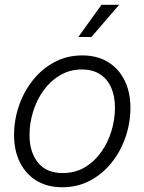

<svg xmlns="http://www.w3.org/2000/svg" viewBox="-20 -769 602 800"><path d="M239.3 11.2Q177.2 11.2 132.3 -16.1Q87.4 -43.5 63 -92.5Q38.6 -141.6 38.6 -206.1Q38.6 -268.6 58.8 -327.9Q79.1 -387.2 116.7 -434.6Q154.3 -481.9 206.5 -510Q258.8 -538.1 322.8 -538.1Q384.8 -538.1 429.7 -510.7Q474.6 -483.4 499 -434.3Q523.4 -385.3 523.4 -320.3Q523.4 -257.3 503.2 -198Q482.9 -138.7 445.3 -91.6Q407.7 -44.4 355.5 -16.6Q303.2 11.2 239.3 11.2ZM240.7 -47.9Q292.5 -47.9 332.8 -71.5Q373 -95.2 401.4 -135Q429.7 -174.8 444.3 -223.1Q459 -271.5 459 -320.3Q459 -367.7 443.4 -403.6Q427.7 -439.5 397 -459.5Q366.2 -479.5 321.3 -479.5Q271 -479.5 230.7 -455.8Q190.4 -432.1 161.9 -392.8Q133.3 -353.5 118.2 -304.7Q103 -255.9 103 -206.1Q103 -135.3 138.2 -91.6Q173.3 -47.9 240.7 -47.9ZM306.2 -614.7 402.8 -749H476.6L360.8 -614.7Z"/></svg>

Font: Inter 24pt Light
Style: Italic
Weight: 300
Italic angle: -9.3988°
Designer: Rasmus Andersson
Foundry: rsms
Version: Version 4.001;git-66647c0bb